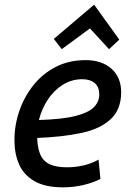

<svg xmlns="http://www.w3.org/2000/svg" viewBox="-20 -791 556 824"><path d="M250 13Q174 13 128 -13.5Q82 -40 62 -85.5Q42 -131 42 -189Q42 -254 63 -315Q84 -376 123.5 -425.5Q163 -475 219.5 -504Q276 -533 347 -533Q417 -533 458.5 -496Q500 -459 500 -395Q500 -321 454.5 -279Q409 -237 327.5 -220Q246 -203 140 -199Q140 -196 140 -193Q140 -190 140 -188Q143 -149 155 -123.5Q167 -98 194.5 -85.5Q222 -73 269 -73Q303 -73 338 -81Q373 -89 403 -106L411 -23Q380 -7 338 3Q296 13 250 13ZM147 -276Q249 -279 305 -293.5Q361 -308 383.5 -331.5Q406 -355 406 -385Q406 -418 386.5 -434.5Q367 -451 333 -451Q288 -451 250 -427.5Q212 -404 185.5 -364Q159 -324 147 -276ZM245 -580 211 -624 384 -771 492 -621 448 -580 366 -669Z"/></svg>

Font: Ubuntu Sans Medium
Style: Italic
Weight: 500
Italic angle: -13.5°
Designer: Dalton Maag Ltd
Foundry: Dalton Maag Ltd
Version: Version 1.006